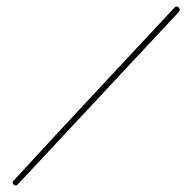

<svg xmlns="http://www.w3.org/2000/svg" viewBox="-20 -571 583 601"><path d="M539 -548Q546 -541 540 -534Q414 -399 288 -264Q162 -129 36 6Q36 6 36 6Q36 6 36 6Q30 13 23 7Q16 0 23 -6Q148 -142 274 -277Q400 -412 526 -547Q532 -554 539 -548Z"/></svg>

Font: FRB American Cursive Guidelines Arrows Extralight
Style: Italic
Weight: 200
Italic angle: -25°
Version: Version 2.0;Modular Font Editor K font №1